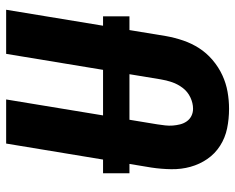

<svg xmlns="http://www.w3.org/2000/svg" viewBox="-92 -684 783 640"><g transform="rotate(-90 300.0 -363.5)"><path d="M258 8Q224 8 192.5 1.5Q161 -5 134.5 -22Q108 -39 90.5 -64.5Q73 -90 64.5 -120.5Q56 -151 56.5 -184.5Q57 -218 62 -251L142 -735H289L206 -231Q204 -218 202.5 -205Q201 -192 202 -179.5Q203 -167 206 -155Q209 -143 216 -133Q223 -123 234 -117.5Q245 -112 258 -112Q277 -112 296 -121Q315 -130 327.5 -146.5Q340 -163 346.5 -182Q353 -201 356 -220L441 -735H588L500 -201Q495 -173 485.5 -145Q476 -117 460 -92Q444 -67 420.5 -47Q397 -27 370 -14.5Q343 -2 314.5 3Q286 8 258 8ZM43 -324V-412H566V-324Z"/></g></svg>

Font: Iosevka Heavy Extended
Style: Italic
Weight: 900
Width: 7
Italic angle: -9°
Monospace: yes
Designer: Belleve Invis
Foundry: Belleve Invis
Version: Version 32.5.0; ttfautohint (v1.8.4)